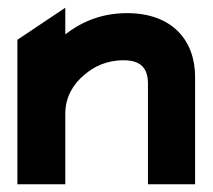

<svg xmlns="http://www.w3.org/2000/svg" viewBox="-20 -477 552 497"><path d="M25 0H149V-183C149 -226 170 -260 198 -283C222 -304 255 -321 300 -321C344 -321 363 -301 363 -260V0H485V-278C485 -372 426 -443 309 -443C242 -443 190 -420 149 -388V-457L25 -374Z"/></svg>

Font: Charger Sport
Style: UltExt
Weight: 1000
Designer: Jasper
Foundry: Cannot Into Space Fonts
Version: Version 1.1